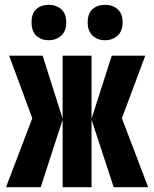

<svg xmlns="http://www.w3.org/2000/svg" viewBox="-20 -777 640 797"><path d="M489 -684Q489 -721 468 -739Q447 -757 416 -757Q385 -757 364.5 -739.5Q344 -722 344 -684Q344 -648 364.5 -629Q385 -610 416 -610Q447 -610 468 -629Q489 -648 489 -684ZM255 -684Q255 -721 234 -739Q213 -757 182 -757Q151 -757 131 -739.5Q111 -722 111 -684Q111 -647 131 -628.5Q151 -610 182 -610Q213 -610 234 -629Q255 -648 255 -684ZM149 0 240 -280V0H360V-280L452 0H595L486 -286L583 -546H444L360 -284V-546H240V-284L157 -546H18L114 -286L5 0Z"/></svg>

Font: Noto Sans Mono UI
Style: Bold
Weight: 700
Designer: Monotype Design team
Foundry: Monotype Imaging Inc.
Version: 1.000